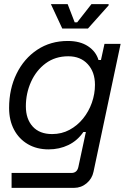

<svg xmlns="http://www.w3.org/2000/svg" viewBox="-20 -708 652 928"><path d="M281 -570 226 -688H307L341 -600H353L422 -688H505V-682L405 -570ZM36 200V128H325Q353 128 359 98L395 -70H383Q354 -28 310.5 -7Q267 14 215 14Q158 14 115 -11Q72 -36 48 -81Q24 -126 24 -186Q24 -278 60 -351.5Q96 -425 160 -467.5Q224 -510 308 -510Q367 -510 405.5 -484.5Q444 -459 456 -418H468L485 -496H563L432 122Q425 156 398.5 178Q372 200 338 200ZM232 -60Q278 -60 316 -80.5Q354 -101 381.5 -135Q409 -169 424 -211.5Q439 -254 439 -298Q439 -360 404 -398Q369 -436 310 -436Q247 -436 201 -402Q155 -368 130 -312.5Q105 -257 105 -194Q105 -133 138 -96.5Q171 -60 232 -60Z"/></svg>

Font: Space Mono
Style: Italic
Weight: 400
Italic angle: -12°
Monospace: yes
Designer: Colophon Foundry + Benjamin Critton
Foundry: Colophon Foundry & Benjamin Critton
Version: Version 1.003; ttfautohint (v1.8.4.7-5d5b)